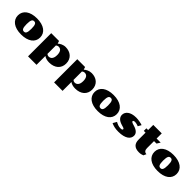

<svg xmlns="http://www.w3.org/2000/svg" viewBox="396 -2325 4248 4248"><g transform="rotate(45 2520.0 -201.5)"><path d="M36.6 -241.7Q36.6 -299.3 60.3 -345.7Q84 -392.1 128.7 -424.8Q173.3 -457.5 237.8 -475.3Q302.2 -493.2 384.3 -493.2Q466.3 -493.2 530.8 -475.3Q595.2 -457.5 639.9 -424.8Q684.6 -392.1 708.3 -345.7Q731.9 -299.3 731.9 -241.7Q731.9 -184.6 708.3 -138.2Q684.6 -91.8 639.9 -59.1Q595.2 -26.4 530.8 -8.5Q466.3 9.3 384.3 9.3Q302.2 9.3 237.8 -8.5Q173.3 -26.4 128.7 -59.1Q84 -91.8 60.3 -138.2Q36.6 -184.6 36.6 -241.7ZM384.3 -80.1Q402.3 -80.1 416.5 -87.4Q430.7 -94.7 439.9 -113Q449.2 -131.3 454.1 -162.6Q459 -193.8 459 -241.7Q459 -290 454.1 -321.3Q449.2 -352.5 439.9 -370.8Q430.7 -389.2 416.5 -396.5Q402.3 -403.8 384.3 -403.8Q365.7 -403.8 351.8 -396.5Q337.9 -389.2 328.6 -370.8Q319.3 -352.5 314.5 -321.3Q309.6 -290 309.6 -241.7Q309.6 -193.8 314.5 -162.6Q319.3 -131.3 328.6 -113Q337.9 -94.7 351.8 -87.4Q365.7 -80.1 384.3 -80.1Z M836.9 -483.9H1081.1L1101.6 -420.4Q1115.2 -433.6 1134.3 -446.8Q1153.3 -460 1176.3 -470.2Q1199.2 -480.5 1225.8 -486.8Q1252.4 -493.2 1281.2 -493.2Q1336.4 -493.2 1384.8 -477.1Q1433.1 -460.9 1469.2 -429.2Q1505.4 -397.5 1526.1 -350.6Q1546.9 -303.7 1546.9 -241.7Q1546.9 -184.6 1527.1 -138.4Q1507.3 -92.3 1470.2 -59.3Q1433.1 -26.4 1380.1 -8.5Q1327.1 9.3 1261.2 9.3Q1210.9 9.3 1170.7 -2.7Q1130.4 -14.6 1102.1 -36.1V241.7H836.9ZM1102.1 -100.1Q1114.3 -88.9 1129.4 -82.5Q1144.5 -76.2 1159.7 -76.2Q1184.1 -76.2 1204.8 -85.2Q1225.6 -94.2 1241 -113.3Q1256.3 -132.3 1264.9 -161.9Q1273.4 -191.4 1273.4 -232.9Q1273.4 -274.9 1265.4 -304.7Q1257.3 -334.5 1243.2 -353.3Q1229 -372.1 1209.5 -380.9Q1189.9 -389.6 1166.5 -389.6Q1147.9 -389.6 1131.3 -383.1Q1114.7 -376.5 1102.1 -365.2Z M1651.9 -483.9H1896L1916.5 -420.4Q1930.2 -433.6 1949.2 -446.8Q1968.3 -460 1991.2 -470.2Q2014.2 -480.5 2040.8 -486.8Q2067.4 -493.2 2096.2 -493.2Q2151.4 -493.2 2199.7 -477.1Q2248 -460.9 2284.2 -429.2Q2320.3 -397.5 2341.1 -350.6Q2361.8 -303.7 2361.8 -241.7Q2361.8 -184.6 2342 -138.4Q2322.3 -92.3 2285.2 -59.3Q2248 -26.4 2195.1 -8.5Q2142.1 9.3 2076.2 9.3Q2025.9 9.3 1985.6 -2.7Q1945.3 -14.6 1917 -36.1V241.7H1651.9ZM1917 -100.1Q1929.2 -88.9 1944.3 -82.5Q1959.5 -76.2 1974.6 -76.2Q1999 -76.2 2019.8 -85.2Q2040.5 -94.2 2055.9 -113.3Q2071.3 -132.3 2079.8 -161.9Q2088.4 -191.4 2088.4 -232.9Q2088.4 -274.9 2080.3 -304.7Q2072.3 -334.5 2058.1 -353.3Q2043.9 -372.1 2024.4 -380.9Q2004.9 -389.6 1981.4 -389.6Q1962.9 -389.6 1946.3 -383.1Q1929.7 -376.5 1917 -365.2Z M2435.1 -241.7Q2435.1 -299.3 2458.7 -345.7Q2482.4 -392.1 2527.1 -424.8Q2571.8 -457.5 2636.2 -475.3Q2700.7 -493.2 2782.7 -493.2Q2864.7 -493.2 2929.2 -475.3Q2993.7 -457.5 3038.3 -424.8Q3083 -392.1 3106.7 -345.7Q3130.4 -299.3 3130.4 -241.7Q3130.4 -184.6 3106.7 -138.2Q3083 -91.8 3038.3 -59.1Q2993.7 -26.4 2929.2 -8.5Q2864.7 9.3 2782.7 9.3Q2700.7 9.3 2636.2 -8.5Q2571.8 -26.4 2527.1 -59.1Q2482.4 -91.8 2458.7 -138.2Q2435.1 -184.6 2435.1 -241.7ZM2782.7 -80.1Q2800.8 -80.1 2814.9 -87.4Q2829.1 -94.7 2838.4 -113Q2847.7 -131.3 2852.5 -162.6Q2857.4 -193.8 2857.4 -241.7Q2857.4 -290 2852.5 -321.3Q2847.7 -352.5 2838.4 -370.8Q2829.1 -389.2 2814.9 -396.5Q2800.8 -403.8 2782.7 -403.8Q2764.2 -403.8 2750.2 -396.5Q2736.3 -389.2 2727.1 -370.8Q2717.8 -352.5 2712.9 -321.3Q2708 -290 2708 -241.7Q2708 -193.8 2712.9 -162.6Q2717.8 -131.3 2727.1 -113Q2736.3 -94.7 2750.2 -87.4Q2764.2 -80.1 2782.7 -80.1Z M3254.4 -125Q3274.4 -114.3 3293 -105.5Q3311.5 -96.7 3330.1 -90.6Q3348.6 -84.5 3367.4 -81.1Q3386.2 -77.6 3406.7 -77.6Q3439 -77.6 3453.1 -85.4Q3467.3 -93.3 3467.3 -106Q3467.3 -113.8 3462.6 -119.1Q3458 -124.5 3449.7 -128.7Q3441.4 -132.8 3430.2 -136.5Q3418.9 -140.1 3405.3 -144L3377.4 -152.3Q3336.4 -164.6 3306.6 -180.9Q3276.9 -197.3 3257.8 -217.8Q3238.8 -238.3 3229.5 -262Q3220.2 -285.6 3220.2 -312.5Q3220.2 -347.2 3235.8 -379.6Q3251.5 -412.1 3284.2 -437.5Q3316.9 -462.9 3367.9 -478Q3418.9 -493.2 3489.3 -493.2Q3515.6 -493.2 3544.2 -490Q3572.8 -486.8 3599.6 -481.9Q3626.5 -477.1 3649.9 -470.9Q3673.3 -464.8 3689.5 -458.5L3646.5 -379.9Q3635.7 -385.7 3621.3 -390.4Q3606.9 -395 3591.8 -398.7Q3576.7 -402.3 3562.7 -404.3Q3548.8 -406.2 3539.1 -406.2Q3510.7 -406.2 3498.5 -398.4Q3486.3 -390.6 3486.3 -379.4Q3486.3 -375 3488.8 -370.1Q3491.2 -365.2 3498.5 -359.9Q3505.9 -354.5 3519 -348.6Q3532.2 -342.8 3553.7 -336.4L3581.1 -328.1Q3626.5 -314.5 3656.5 -297.4Q3686.5 -280.3 3704.8 -260.5Q3723.1 -240.7 3730.7 -218.8Q3738.3 -196.8 3738.3 -173.8Q3738.3 -138.7 3721.2 -105.5Q3704.1 -72.3 3666.7 -46.9Q3629.4 -21.5 3570.3 -6.1Q3511.2 9.3 3427.2 9.3Q3391.1 9.3 3360.8 6.3Q3330.6 3.4 3303.7 -2.4Q3276.9 -8.3 3252.2 -16.8Q3227.5 -25.4 3203.6 -36.1Z M3868.7 -403.3H3814V-483.9H3868.7V-645H4133.8V-483.9H4261.2L4211.4 -403.3H4133.8V-184.1Q4133.8 -134.3 4156 -107.4Q4178.2 -80.6 4219.7 -80.6L4189.5 -13.7Q4164.1 -2.9 4135.5 3.2Q4106.9 9.3 4069.3 9.3Q4016.6 9.3 3978.5 -4.2Q3940.4 -17.6 3916 -42.5Q3891.6 -67.4 3880.1 -103.5Q3868.7 -139.6 3868.7 -185.1Z M4307.6 -241.7Q4307.6 -299.3 4331.3 -345.7Q4355 -392.1 4399.7 -424.8Q4444.3 -457.5 4508.8 -475.3Q4573.2 -493.2 4655.3 -493.2Q4737.3 -493.2 4801.8 -475.3Q4866.2 -457.5 4910.9 -424.8Q4955.6 -392.1 4979.2 -345.7Q5002.9 -299.3 5002.9 -241.7Q5002.9 -184.6 4979.2 -138.2Q4955.6 -91.8 4910.9 -59.1Q4866.2 -26.4 4801.8 -8.5Q4737.3 9.3 4655.3 9.3Q4573.2 9.3 4508.8 -8.5Q4444.3 -26.4 4399.7 -59.1Q4355 -91.8 4331.3 -138.2Q4307.6 -184.6 4307.6 -241.7ZM4655.3 -80.1Q4673.3 -80.1 4687.5 -87.4Q4701.7 -94.7 4710.9 -113Q4720.2 -131.3 4725.1 -162.6Q4730 -193.8 4730 -241.7Q4730 -290 4725.1 -321.3Q4720.2 -352.5 4710.9 -370.8Q4701.7 -389.2 4687.5 -396.5Q4673.3 -403.8 4655.3 -403.8Q4636.7 -403.8 4622.8 -396.5Q4608.9 -389.2 4599.6 -370.8Q4590.3 -352.5 4585.4 -321.3Q4580.6 -290 4580.6 -241.7Q4580.6 -193.8 4585.4 -162.6Q4590.3 -131.3 4599.6 -113Q4608.9 -94.7 4622.8 -87.4Q4636.7 -80.1 4655.3 -80.1Z"/></g></svg>

Font: Poller One
Style: Regular
Weight: 400
Designer: Yvonne Schttler
Foundry: Yvonne Schttler
Version: Version 1.002